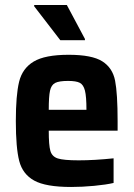

<svg xmlns="http://www.w3.org/2000/svg" viewBox="-20 -736 532 764"><path d="M448 -216H174Q174 -158 180.5 -135.5Q187 -113 210 -105.5Q233 -98 293 -98Q355 -98 432 -106V-8Q402 -1 354.5 3.5Q307 8 263 8Q162 8 116 -17.5Q70 -43 56.5 -95.5Q43 -148 43 -254Q43 -357 56 -410.5Q69 -464 114 -491Q159 -518 253 -518Q346 -518 387 -492Q428 -466 438 -415Q448 -364 448 -254ZM174 -299H324Q324 -352 318 -375.5Q312 -399 297.5 -406.5Q283 -414 251 -414Q215 -414 199.5 -406Q184 -398 179 -375Q174 -352 174 -299ZM220 -576 116 -711V-716H246L318 -581V-576Z"/></svg>

Font: Saira Semi Condensed SemiBold
Style: Regular
Weight: 600
Width: 4
Designer: Hector Gatti with collaboration of the Omnibus-Type team
Foundry: Omnibus-Type
Version: Version 1.001; ttfautohint (v1.8)